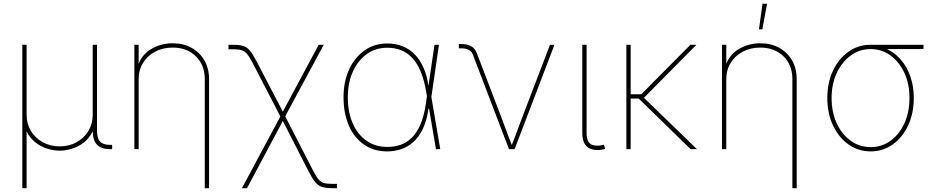

<svg xmlns="http://www.w3.org/2000/svg" viewBox="-20 -780 4869 1004"><path d="M96.7 204.1V-545.9H119.1V-179.7Q119.1 -132.8 141.6 -95.5Q164.1 -58.1 203.4 -36.4Q242.7 -14.6 292 -14.6Q341.8 -14.6 380.9 -36.4Q419.9 -58.1 442.4 -95.5Q464.8 -132.8 464.8 -179.7V-545.9H487.3V-96.7Q487.3 -56.6 503.4 -39.6Q519.5 -22.5 554.7 -22.5H566.4V0H554.7Q509.8 0 487.3 -23.4Q464.8 -46.9 464.8 -96.7V-179.7H482.4Q482.4 -127.9 464.4 -92Q446.3 -56.2 417.5 -34.2Q388.7 -12.2 355.5 -2.2Q322.3 7.8 292 7.8Q261.7 7.8 228.5 -2.2Q195.3 -12.2 166.5 -34.2Q137.7 -56.2 119.6 -92Q101.6 -127.9 101.6 -179.7H119.1V204.1Z M705.1 -366.2V0H682.6V-545.9H705.1V-428.7H699.2Q716.8 -491.2 768.8 -522.5Q820.8 -553.7 882.8 -553.7Q939 -553.7 981.7 -530Q1024.4 -506.3 1048.8 -464.4Q1073.2 -422.4 1073.2 -366.2V204.1H1050.8V-366.2Q1050.8 -440.4 1003.9 -485.8Q957 -531.2 882.8 -531.2Q832 -531.2 791.7 -510Q751.5 -488.8 728.3 -451.4Q705.1 -414.1 705.1 -366.2Z M1245.1 204.1 1450.2 -178.7H1467.8L1615.2 108.4Q1632.3 141.6 1645 157.2Q1657.7 172.9 1674.6 177.2Q1691.4 181.6 1721.7 181.6H1742.2V204.1H1721.7Q1687 204.1 1666 198Q1645 191.9 1629.4 173.6Q1613.8 155.3 1594.7 118.2L1459 -147.5L1271.5 204.1ZM1449.2 -165 1301.8 -449.2Q1284.7 -482.4 1272 -497.8Q1259.3 -513.2 1242.4 -517.8Q1225.6 -522.5 1195.3 -522.5H1174.8V-545.9H1195.3Q1230.5 -545.9 1251 -539.8Q1271.5 -533.7 1286.9 -515.1Q1302.2 -496.6 1321.3 -460L1459 -196.3L1646.5 -545.9H1672.9L1467.8 -165Z M2004.9 11.7Q1934.6 11.7 1883.3 -23.9Q1832 -59.6 1804.2 -123.5Q1776.4 -187.5 1776.4 -271.5Q1776.4 -353.5 1805.7 -417Q1835 -480.5 1886.5 -516.6Q1938 -552.7 2004.9 -552.7Q2048.8 -552.7 2085.2 -538.1Q2121.6 -523.4 2148.9 -495.4Q2176.3 -467.3 2194.3 -426.8Q2212.4 -386.2 2219.7 -334H2225.6L2235.4 -274.4L2282.2 0H2259.8L2208 -302.7Q2198.2 -360.4 2180.9 -403.1Q2163.6 -445.8 2138.4 -474.1Q2113.3 -502.4 2080.1 -516.4Q2046.9 -530.3 2004.9 -530.3Q1944.3 -530.3 1897.9 -497.1Q1851.6 -463.9 1825.2 -405.5Q1798.8 -347.2 1798.8 -271.5Q1798.8 -194.3 1824.2 -135.7Q1849.6 -77.1 1896 -44.4Q1942.4 -11.7 2004.9 -11.7Q2040.5 -11.7 2072.8 -22.2Q2105 -32.7 2131.8 -58.3Q2158.7 -84 2178 -127.9Q2197.3 -171.9 2207 -238.3L2252 -545.9H2275.4L2235.4 -271.5L2226.6 -211.9H2220.7Q2211.4 -147.9 2190.4 -104.7Q2169.4 -61.5 2139.9 -35.9Q2110.4 -10.3 2075.7 0.7Q2041 11.7 2004.9 11.7Z M2641.6 0 2452.1 -495.6Q2444.8 -512.7 2429.7 -520Q2414.6 -527.3 2391.1 -527.3H2379.4V-549.8H2391.1Q2423.3 -549.8 2443.8 -538.1Q2464.4 -526.4 2473.6 -501.5L2602.5 -164.1Q2616.7 -127 2630.4 -89.4Q2644 -51.8 2659.2 -14.6H2653.3Q2668.5 -51.8 2682.1 -89.4Q2695.8 -127 2710 -164.1L2856 -545.9H2879.4L2670.9 0Z M3135.3 1Q3086.4 11.7 3055.7 -8.5Q3024.9 -28.8 3024.9 -85.4V-545.9H3047.4V-85.4Q3047.4 -37.6 3071.5 -25.1Q3095.7 -12.7 3134.3 -22Q3137.2 -22.9 3136.2 -22.7Q3135.3 -22.5 3138.2 -22.9L3144 -1.5Q3142.1 -1 3139.9 -0.5Q3137.7 0 3135.3 1Z M3277.8 -545.9V0H3255.4V-545.9ZM3621.6 -545.9 3343.3 -264.6H3263.2V-287.1H3333.5L3590.3 -545.9ZM3591.3 0 3314.9 -269.5 3341.3 -274.4 3624.5 0Z M3777.8 -366.2V0H3755.4V-545.9H3777.8V-428.7H3772Q3789.6 -491.2 3841.6 -522.5Q3893.6 -553.7 3955.6 -553.7Q4011.7 -553.7 4054.4 -530Q4097.2 -506.3 4121.6 -464.4Q4146 -422.4 4146 -366.2V204.1H4123.5V-366.2Q4123.5 -440.4 4076.7 -485.8Q4029.8 -531.2 3955.6 -531.2Q3904.8 -531.2 3864.5 -510Q3824.2 -488.8 3801 -451.4Q3777.8 -414.1 3777.8 -366.2ZM3948.7 -626.5 3967.3 -760.3H3991.2L3966.3 -626.5Z M4532.7 11.7Q4468.3 11.7 4417 -24.7Q4365.7 -61 4335.9 -124Q4306.2 -187 4306.2 -267.6Q4306.2 -348.1 4335.9 -410.9Q4365.7 -473.6 4417 -509.8Q4468.3 -545.9 4532.7 -545.9H4809.1V-523.4H4587.4H4532.7Q4475.1 -523.4 4429 -490Q4382.8 -456.5 4355.7 -398.9Q4328.6 -341.3 4328.6 -267.6Q4328.6 -193.4 4355.5 -135.3Q4382.3 -77.1 4428.5 -43.9Q4474.6 -10.7 4532.7 -10.7Q4590.8 -10.7 4636.7 -43.9Q4682.6 -77.1 4709.2 -135.3Q4735.8 -193.4 4735.8 -267.6Q4735.8 -341.3 4709 -399.2Q4682.1 -457 4636.2 -490.2Q4590.3 -523.4 4532.7 -523.4V-542Q4580.6 -542 4621.6 -521.7Q4662.6 -501.5 4693.4 -464.8Q4724.1 -428.2 4741.2 -377.9Q4758.3 -327.6 4758.3 -267.6Q4758.3 -187 4728.8 -124Q4699.2 -61 4648.2 -24.7Q4597.2 11.7 4532.7 11.7Z"/></svg>

Font: Inter Thin
Style: Regular
Weight: 250
Designer: Rasmus Andersson
Foundry: rsms
Version: Version 4.001;git-66647c0bb